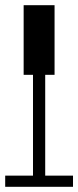

<svg xmlns="http://www.w3.org/2000/svg" viewBox="-20 -719 301 739"><path d="M71 -431V-699H190V-431H154V-43H261V0H0V-43H107V-431Z"/></svg>

Font: Montserrat Subrayada
Style: Bold
Weight: 700
Version: Version 2.001